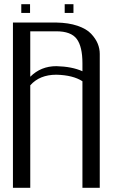

<svg xmlns="http://www.w3.org/2000/svg" viewBox="-20 -900 602 920"><path d="M332 -879.9V-837.9H290V-879.9ZM124 -879.9V-837.9H82V-879.9ZM125 -750V-532.2Q175.8 -583 250 -583Q325.2 -581.1 375 -558.6V-596.7Q375 -676.8 347.7 -713.4Q320.3 -750 250 -750ZM42 -792H250Q308.6 -791 351.6 -776.4Q394.5 -761.7 416.5 -738.3Q438.5 -714.8 448.2 -690.9Q458 -667 458 -641.6V0H375V-510.7Q330.1 -540 250 -542Q169.9 -542 125 -491.2V0H42Z"/></svg>

Font: wanta
Style: Medium
Weight: 500
Version: Version 0.91